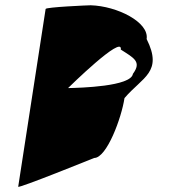

<svg xmlns="http://www.w3.org/2000/svg" viewBox="-20 -722 673 728"><path d="M49 -14C48 -6 337 -123 337 -123C385 -123 441 -276 452 -350C520 -430 599 -448 536 -574C546 -638 424 -699 324 -702C314 -702 154 -695 153 -688ZM238 -388C238 -388 447 -594 438 -534C488 -502 518 -488 484 -442C477 -394 284 -389 238 -388Z"/></svg>

Font: Ampere
Style: Ita
Weight: 400
Version: Version 1